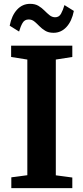

<svg xmlns="http://www.w3.org/2000/svg" viewBox="-20 -981 435 1001"><path d="M122.5 -67.5V-670.5L38 -684V-743H357V-684L271 -670.5V-67L357 -55.5V0H39V-56.5ZM259 -810Q233 -810 215.5 -820.8Q198 -831.5 185 -845Q172 -858.5 159.2 -869Q146.5 -879.5 129.5 -879.5Q108 -879.5 97.5 -861.2Q87 -843 79.5 -816.5L30.5 -847Q41 -900.5 69 -930.8Q97 -961 137 -961Q163 -961 180.5 -950.5Q198 -940 211.5 -926.2Q225 -912.5 238 -902Q251 -891.5 266.5 -891Q287.5 -890.5 298 -909.2Q308.5 -928 316 -954.5L365 -924Q354.5 -870.5 326.5 -840.2Q298.5 -810 259 -810Z"/></svg>

Font: Merriweather 28pt
Style: Bold
Weight: 700
Version: Version 2.100